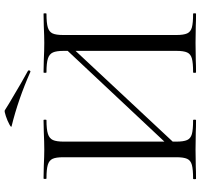

<svg xmlns="http://www.w3.org/2000/svg" viewBox="-38 -786 824 787"><g transform="rotate(-90 373.5 -392.0)"><path d="M148 -88 588 -557 604 -542 165 -72ZM35 -12Q73 -12 91.5 -17Q110 -22 116.5 -36.5Q123 -51 123 -81V-544Q123 -574 116.5 -588Q110 -602 92 -607.5Q74 -613 36 -613Q34 -613 34 -619Q34 -625 36 -625L87 -624Q129 -622 154 -622Q183 -622 227 -624L275 -625Q277 -625 277 -619Q277 -613 275 -613Q237 -613 218.5 -607Q200 -601 193.5 -586.5Q187 -572 187 -542V-81Q187 -51 193.5 -36.5Q200 -22 218 -17Q236 -12 275 -12Q277 -12 277 -6Q277 0 275 0Q244 0 226 -1L154 -2L85 -1Q67 0 35 0Q33 0 33 -6Q33 -12 35 -12ZM471 -12Q510 -12 528 -17Q546 -22 552.5 -36.5Q559 -51 559 -81V-542Q559 -572 552.5 -586.5Q546 -601 528 -607Q510 -613 471 -613Q469 -613 469 -619Q469 -625 471 -625L520 -624Q562 -622 592 -622Q617 -622 661 -624L711 -625Q713 -625 713 -619Q713 -613 711 -613Q673 -613 655 -607.5Q637 -602 630.5 -588Q624 -574 624 -544V-81Q624 -51 630.5 -36.5Q637 -22 655 -17Q673 -12 711 -12Q713 -12 713 -6Q713 0 711 0Q679 0 661 -1L592 -2L520 -1Q502 0 471 0Q469 0 469 -6Q469 -12 471 -12ZM250 -756Q243 -757 257.5 -765Q272 -773 291.5 -779.5Q311 -786 315 -784L344 -766Q443 -707 477 -689Q479 -688 479 -685Q479 -682 477 -680Q475 -678 473 -679Q360 -729 250 -756Z"/></g></svg>

Font: Cormorant
Style: Regular
Weight: 400
Designer: Christian Thalmann (Catharsis Fonts)
Foundry: Catharsis Fonts
Version: Version 4.000